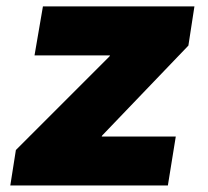

<svg xmlns="http://www.w3.org/2000/svg" viewBox="-20 -565 635 585"><path d="M11.4 0 28.4 -108 313.9 -393.5 315.3 -396.3H85.2L110.8 -545.5H572.4L554 -426.1L291.2 -152L289.8 -149.1H515.6L491.5 0Z"/></svg>

Font: Inter P Black
Style: Italic
Weight: 900
Italic angle: -9.40001°
Designer: Rasmus Andersson
Foundry: rsms
Version: Version 3.018;git-588b23468